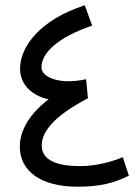

<svg xmlns="http://www.w3.org/2000/svg" viewBox="-20 -702 518 727"><path d="M445 -107C413 -93 350 -73 283 -73C200 -73 138 -93 138 -151C138 -194 169 -255 313 -330L306 -402C206 -380 137 -409 137 -447C137 -501 197 -560 329 -605L301 -682C133 -628 56 -526 56 -442C56 -380 103 -339 164 -326C76 -259 55 -192 55 -147C55 -53 136 5 274 5C359 5 412 -9 468 -37Z"/></svg>

Font: Noto Sans Arabic UI
Style: Regular
Weight: 400
Designer: Monotype Design Team, Nadine Chahine and Nizar Qandah
Foundry: Monotype Imaging Inc.
Version: Version 2.010